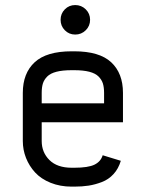

<svg xmlns="http://www.w3.org/2000/svg" viewBox="-20 -711 565 744"><path d="M231.2 -593.8Q214.8 -610.4 214.8 -634.3Q214.8 -658.2 231.2 -674.8Q247.6 -691.4 271.5 -691.4Q295.4 -691.4 312.3 -674.8Q329.1 -658.2 329.1 -634.3Q329.1 -610.4 312.3 -593.8Q295.4 -577.1 271.5 -577.1Q247.6 -577.1 231.2 -593.8ZM383.3 -310.5V-351.1Q383.3 -372.6 378.7 -387.5Q374 -402.3 361.8 -414.6Q349.6 -426.8 326.2 -432.9Q302.7 -439 267.6 -439H257.8Q222.2 -439 198.7 -432.9Q175.3 -426.8 163.1 -414.6Q150.9 -402.3 146.2 -387.5Q141.6 -372.6 141.6 -351.1V-310.5ZM141.6 -237.3V-164.6Q141.6 -120.6 171.6 -90.8Q201.7 -61 257.8 -61H267.6Q321.8 -61 346.2 -73Q370.6 -85 377.9 -109.4L448.2 -87.9Q439 -57.1 419.9 -36.4Q400.9 -15.6 374.8 -5.6Q348.6 4.4 323.5 8.3Q298.3 12.2 267.6 12.2H257.8Q212.9 12.2 176 -2.7Q139.2 -17.6 116.2 -42.5Q93.3 -67.4 80.8 -98.9Q68.4 -130.4 68.4 -164.6V-351.1Q68.4 -427.2 114.3 -469.7Q160.2 -512.2 257.8 -512.2H267.6Q365.2 -512.2 410.9 -469.7Q456.5 -427.2 456.5 -351.1V-237.3Z"/></svg>

Font: Anka/Coder Condensed
Style: Regular
Weight: 400
Width: 4
Monospace: yes
Version: Version 1.100